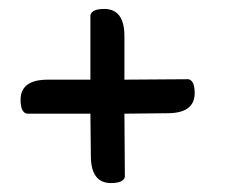

<svg xmlns="http://www.w3.org/2000/svg" viewBox="-20 -486 526 429"><path d="M26 -263Q26 -308 87 -308H182V-452Q185 -466 213 -466Q258 -466 258 -405V-308L401 -309Q415 -306 415 -278Q415 -233 354 -233L258 -232L259 -91Q256 -77 228 -77Q183 -77 183 -138L182 -232H40Q26 -235 26 -263Z"/></svg>

Font: Sofia
Style: Regular
Weight: 400
Designer: Paula Nazal and Daniel Hernndez
Foundry: Paula Nazal, Daniel Hernndez
Version: Version 1.001